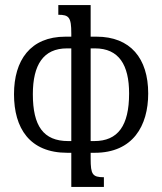

<svg xmlns="http://www.w3.org/2000/svg" viewBox="-20 -734 636 754"><path d="M352 -134C502 -134 562 -240 562 -367C562 -505 492 -590 359 -590H336V-714H209V-676C251 -676 260 -666 260 -603V-590H237C99 -590 35 -497 35 -364C35 -231 96 -134 244 -134H260V0H388V-38C343 -38 336 -49 336 -111V-134ZM260 -180H248C150 -180 109 -240 109 -364C109 -479 150 -544 243 -544H260ZM336 -544H353C447 -544 487 -479 487 -367C487 -240 443 -180 350 -180H336Z"/></svg>

Font: Noto Serif Armenian ExtraCondensed Medium
Style: Regular
Weight: 500
Width: 2
Designer: Monotype Design Team
Foundry: Monotype Imaging Inc.
Version: Version 2.008